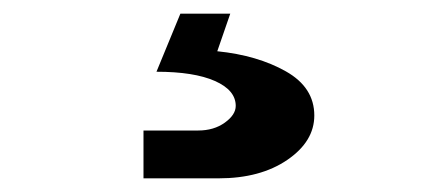

<svg xmlns="http://www.w3.org/2000/svg" viewBox="-20 -36 640 281"><path d="M190 225V155H270Q293 155 309 143.5Q325 132 325 119Q325 96 294.5 82.5Q264 69 209 69L244 -16H317L298 39Q357 45 398.5 68.5Q440 92 440 133Q440 171 400.5 198Q361 225 300 225Z"/></svg>

Font: JetBrains Mono Extra Bold
Style: Regular
Weight: 800
Monospace: yes
Designer: Philipp Nurullin, Konstantin Bulenkov
Foundry: JetBrains
Version: 2.002